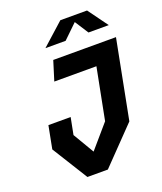

<svg xmlns="http://www.w3.org/2000/svg" viewBox="-167 -1046 971 1152"><g transform="rotate(-20 318.5 -470.0)"><path d="M189 0H319.5L539.5 -227.5L637 -730H236.5L198 -606H467L403 -278L276 -130.5L196.5 -265L217.5 -372.5H75.5L47.5 -227.5ZM216.5 -812.5H345.5L435.5 -899.5L491.5 -812.5H621L528.5 -939.5H358Z"/></g></svg>

Font: Monaspace Krypton
Style: Bold Italic
Weight: 700
Italic angle: -11°
Designer: Riley Cran & the Lettermatic Team
Foundry: Lettermatic
Version: Version 1.101 (Monaspace Krypton)